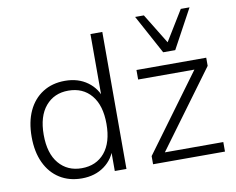

<svg xmlns="http://www.w3.org/2000/svg" viewBox="-81 -858 1196 973"><g transform="rotate(-10 517.0 -371.5)"><path d="M265 8Q200 8 151.5 -22.5Q103 -53 76.5 -109.5Q50 -166 50 -243Q50 -320 76 -376Q102 -432 150.5 -463Q199 -494 265 -494Q333 -494 381 -459Q429 -424 445 -365H434V-705H495V0H435V-121H445Q429 -62 381 -27Q333 8 265 8ZM273 -43Q348 -43 391.5 -95Q435 -147 435 -243Q435 -338 391.5 -390Q348 -442 273 -442Q200 -442 156 -390Q112 -338 112 -243Q112 -147 156 -95Q200 -43 273 -43ZM632 0V-42L934 -453V-436H632V-485H991V-443L688 -31V-49H1002V0ZM781 -550 672 -751H717L812 -596L907 -751H952L843 -550Z"/></g></svg>

Font: Nunito Sans 12pt ExtraLight Light
Style: Regular
Weight: 300
Version: Version 3.101;gftools[0.9.27]